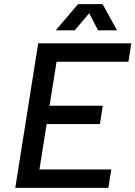

<svg xmlns="http://www.w3.org/2000/svg" viewBox="-20 -910 656 930"><path d="M412 -846 455 -763H547L477 -890H358L250 -763H342ZM602 -611 616 -700H165L54 0H505L519 -89H171L206 -309H464L478 -398H220L254 -611Z"/></svg>

Font: Arthouse Owned Medium
Style: Italic
Weight: 500
Italic angle: -10°
Designer: Jeremy Tribby
Foundry: Tribby Type
Version: Version 1.000;PS 001.000;hotconv 1.0.88;makeotf.lib2.5.64775